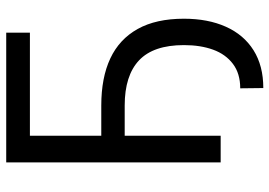

<svg xmlns="http://www.w3.org/2000/svg" viewBox="-148 -600 888 633"><g transform="rotate(-90 296.5 -283.0)"><path d="M505.9 -628.9H166V0H78.1V-707H505.9ZM164.1 -393.6H265.6Q357.4 -393.6 420.9 -363.8Q484.4 -334 518.1 -273.4Q551.8 -212.9 551.8 -121.1Q551.8 -42 525.4 17.1Q499 76.2 447.8 108.4Q396.5 140.6 323.2 140.6L322.3 64.5Q371.1 64.5 402.8 40.5Q434.6 16.6 449.7 -24.9Q464.8 -66.4 464.8 -121.1Q464.8 -221.7 414.6 -269Q364.3 -316.4 265.6 -316.4H164.1Z"/></g></svg>

Font: WEMIX Pretendard Variable
Style: Regular
Weight: 400
Designer: Base glyphs from Inter by Rasmus Andersson; Hangeul glyphs from Noto Sans CJK(Source Han Sans) by Jang Soo-young and Kan
Foundry: Kil Hyung-jin
Version: Version 1.000;Glyphs 3.2 (3208)